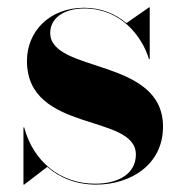

<svg xmlns="http://www.w3.org/2000/svg" viewBox="-20 -490 492 520"><path d="M45.5 10 108 -38C142.5 -7.5 187.5 10 240.5 10C332.5 10 421.5 -43 421.5 -147C421.5 -335 116 -291 116 -401C116 -439 150.5 -467 208.5 -467C305 -467 363.5 -395 383.5 -330H385.5V-470H383.5L322.5 -427.5C293 -452 255 -469 208 -469C113 -469 53 -404 53 -325C53 -129 348 -183.5 348 -71.5C348 -20.5 302.5 7.5 237.5 7.5C143.5 7.5 70 -52.5 45.5 -145H43.5V10ZM367.5 -372C370.5 -367.5 373 -362.5 375 -357C373 -362.5 370 -367.5 367.5 -372Z"/></svg>

Font: Bodoni* 96pt
Style: Bold
Weight: 700
Version: Version 2.3